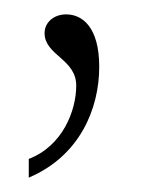

<svg xmlns="http://www.w3.org/2000/svg" viewBox="-20 -93 197 267"><path d="M20 154C91 124 118 58 118 0C118 -56 94 -73 72 -73C55 -73 42 -62 42 -47C42 -16 86 -11 86 26C86 61 67 110 20 128Z"/></svg>

Font: Noto Serif Bengali ExtraCondensed Thin
Style: Regular
Weight: 100
Width: 2
Designer: Juan Bruce, Universal Thirst, Indian Type Foundry and the Monotype Design Team.
Foundry: Monotype Imaging Inc.
Version: Version 2.003